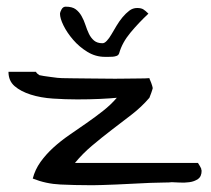

<svg xmlns="http://www.w3.org/2000/svg" viewBox="-20 -544 620 564"><path d="M76.2 -19.5Q83 -45.9 99.1 -68.4Q115.2 -90.8 136.7 -110.4Q158.2 -129.9 183.6 -147.5L234.4 -182.6Q259.8 -200.2 282.7 -218.3Q305.7 -236.3 323.2 -256.8Q304.7 -254.9 273.4 -253.4Q242.2 -252 207 -252Q171.9 -252 135.7 -254.4Q99.6 -256.8 70.3 -266.1Q41 -275.4 22.9 -291Q4.9 -306.6 4.9 -333H85.9Q85.9 -331.1 89.8 -327.6Q93.8 -324.2 95.7 -323.2Q98.6 -322.3 108.4 -320.8Q118.2 -319.3 128.9 -317.9Q139.6 -316.4 148.4 -315.4Q157.2 -314.5 162.1 -314.5Q171.9 -314.5 192.4 -314Q212.9 -313.5 237.8 -313.5Q262.7 -313.5 290.5 -313Q318.4 -312.5 343.8 -313Q369.1 -313.5 389.2 -313.5Q409.2 -313.5 418.9 -314.5Q418.9 -312.5 420.9 -308.6Q422.9 -304.7 424.3 -300.3Q425.8 -295.9 427.2 -291.5Q428.7 -287.1 428.7 -285.2Q428.7 -284.2 427.2 -279.8Q425.8 -275.4 424.3 -271Q422.9 -266.6 420.9 -262.2Q418.9 -257.8 418.9 -256.8Q395.5 -229.5 366.2 -207Q336.9 -184.6 307.6 -162.1Q278.3 -139.6 250.5 -116.2Q222.7 -92.8 200.2 -65.4H561.5Q561.5 -65.4 565.4 -59.1Q569.3 -52.7 571.3 -47.9V-45.9Q571.3 -44.9 571.8 -43.9Q572.3 -43 572.3 -43Q572.3 -25.4 561.5 -18.1Q550.8 -10.7 536.1 -8.8Q521.5 -6.8 506.8 -7.8Q492.2 -8.8 484.4 -8.8Q478.5 -7.8 461.4 -7.8Q444.3 -7.8 420.9 -6.8Q397.5 -5.9 371.1 -4.4Q344.7 -2.9 321.3 -2Q297.9 -1 280.3 -0.5Q262.7 0 256.8 0H241.2Q200.2 0 157.7 -2Q115.2 -3.9 76.2 -19.5ZM156.2 -503.9Q156.2 -507.8 160.6 -516.1Q165 -524.4 172.9 -524.4Q192.4 -524.4 202.6 -516.6Q212.9 -508.8 219.7 -496.6Q226.6 -484.4 231 -470.7Q235.4 -457 241.2 -444.8Q247.1 -432.6 256.3 -424.8Q265.6 -417 281.2 -417Q287.1 -417 293.9 -424.3Q300.8 -431.6 307.6 -443.4Q314.5 -455.1 322.3 -468.3Q330.1 -481.4 339.8 -493.2Q349.6 -504.9 359.9 -512.7Q370.1 -520.5 382.8 -520.5Q394.5 -520.5 400.9 -516.6Q407.2 -512.7 416 -503.9Q387.7 -477.5 363.3 -448.2Q338.9 -418.9 330.1 -387.7Q328.1 -381.8 322.8 -379.9Q317.4 -377.9 311.5 -377.4Q305.7 -377 299.3 -377Q293 -377 288.1 -377Q260.7 -377 236.8 -391.6Q212.9 -406.2 194.8 -427.2Q176.8 -448.2 166.5 -469.2Q156.2 -490.2 156.2 -503.9Z"/></svg>

Font: Swanky and Moo Moo Cyrillic
Style: Regular
Weight: 400
Designer: Kimberly Geswein; Denis Ignatov
Foundry: Kimberly Geswein; Denis Ignatov
Version: Version 1.003 June 27, 2018